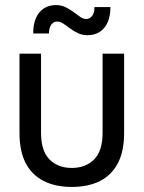

<svg xmlns="http://www.w3.org/2000/svg" viewBox="-20 -726 567 758"><path d="M263 12Q199 12 152.5 -11.5Q106 -35 81.5 -82Q57 -129 57 -200V-514H142V-202Q142 -130 175.5 -96.5Q209 -63 263 -63Q318 -63 351.5 -96.5Q385 -130 385 -202V-514H470V-200Q470 -129 445.5 -82Q421 -35 375 -11.5Q329 12 263 12ZM325 -587Q305 -587 288 -595Q271 -603 256.5 -614Q242 -625 229.5 -633Q217 -641 206 -641Q192 -641 183 -629.5Q174 -618 173 -594H111Q111 -630 122 -655Q133 -680 153.5 -693Q174 -706 201 -706Q221 -706 238 -698Q255 -690 269.5 -679Q284 -668 296.5 -659.5Q309 -651 320 -651Q334 -651 343.5 -663Q353 -675 353 -698H416Q416 -663 405 -638Q394 -613 373.5 -600Q353 -587 325 -587Z"/></svg>

Font: TikTok Sans 24pt
Style: Regular
Weight: 400
Version: Version 4.000